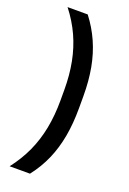

<svg xmlns="http://www.w3.org/2000/svg" viewBox="-153 -729 606 904"><g transform="rotate(20 150.0 -277.0)"><path d="M140 -250.5V-304Q140 -378 127.5 -442.5Q115 -507 88.8 -564.8Q62.5 -622.5 21 -675.5H122Q160.5 -625.5 185.5 -569.2Q210.5 -513 222.5 -448.2Q234.5 -383.5 234.5 -306.5V-247.5Q234.5 -170 222.8 -105Q211 -40 186.5 16Q162 72 123 122H21Q62.5 68.5 88.8 10.8Q115 -47 127.5 -111.8Q140 -176.5 140 -250.5Z"/></g></svg>

Font: Anek Devanagari Medium Medium
Style: Regular
Weight: 500
Version: Version 1.003